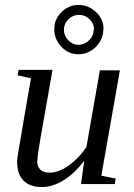

<svg xmlns="http://www.w3.org/2000/svg" viewBox="-20 -741 540 775"><path d="M131 -94 130 -93Q130 -70 142 -57Q154 -44 180 -44Q217 -44 259 -74Q299 -103 329 -148L383 -457H464L389 -32L447 -20L443 2H307L320 -92Q280 -40 236 -13Q192 14 149 14Q100 14 74 -13Q49 -39 49 -89Q49 -96 52 -116Q53 -121 58.5 -154.5Q64 -188 77.5 -266.5Q91 -345 105 -425L51 -437L55 -459H192L142 -175Q131 -111 131 -94ZM398 -623 397 -622Q397 -582 367 -552Q337 -522 297 -522Q256 -522 228 -552Q199 -583 199 -623Q199 -663 228 -692Q257 -721 297 -721Q337 -721 368 -692Q398 -664 398 -623ZM358 -622 360 -620Q360 -645 342 -663Q324 -681 299 -681Q274 -681 256 -663Q238 -645 238 -621Q238 -596 256 -578Q274 -560 297 -560Q320 -560 339 -578Q358 -596 358 -622Z"/></svg>

Font: Libra Serif Modern
Style: Italic
Weight: 400
Italic angle: -12°
Designer: Stefan Peev, Context Ltd
Foundry: Stefan Peev, Context Ltd
Version: Version 1.000